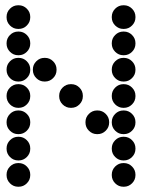

<svg xmlns="http://www.w3.org/2000/svg" viewBox="-20 -715 640 730"><path d="M49 -695Q31 -695 18 -682Q5 -669 5 -651V-649Q5 -631 18 -618Q31 -605 49 -605H51Q69 -605 82 -618Q95 -631 95 -649V-651Q95 -669 82 -682Q69 -695 51 -695ZM449 -695Q431 -695 418 -682Q405 -669 405 -651V-649Q405 -631 418 -618Q431 -605 449 -605H451Q469 -605 482 -618Q495 -631 495 -649V-651Q495 -669 482 -682Q469 -695 451 -695ZM49 -595Q31 -595 18 -582Q5 -569 5 -551V-549Q5 -531 18 -518Q31 -505 49 -505H51Q69 -505 82 -518Q95 -531 95 -549V-551Q95 -569 82 -582Q69 -595 51 -595ZM449 -595Q431 -595 418 -582Q405 -569 405 -551V-549Q405 -531 418 -518Q431 -505 449 -505H451Q469 -505 482 -518Q495 -531 495 -549V-551Q495 -569 482 -582Q469 -595 451 -595ZM49 -495Q31 -495 18 -482Q5 -469 5 -451V-449Q5 -431 18 -418Q31 -405 49 -405H51Q69 -405 82 -418Q95 -431 95 -449V-451Q95 -469 82 -482Q69 -495 51 -495ZM149 -495Q131 -495 118 -482Q105 -469 105 -451V-449Q105 -431 118 -418Q131 -405 149 -405H151Q169 -405 182 -418Q195 -431 195 -449V-451Q195 -469 182 -482Q169 -495 151 -495ZM449 -495Q431 -495 418 -482Q405 -469 405 -451V-449Q405 -431 418 -418Q431 -405 449 -405H451Q469 -405 482 -418Q495 -431 495 -449V-451Q495 -469 482 -482Q469 -495 451 -495ZM49 -395Q31 -395 18 -382Q5 -369 5 -351V-349Q5 -331 18 -318Q31 -305 49 -305H51Q69 -305 82 -318Q95 -331 95 -349V-351Q95 -369 82 -382Q69 -395 51 -395ZM249 -395Q231 -395 218 -382Q205 -369 205 -351V-349Q205 -331 218 -318Q231 -305 249 -305H251Q269 -305 282 -318Q295 -331 295 -349V-351Q295 -369 282 -382Q269 -395 251 -395ZM449 -395Q431 -395 418 -382Q405 -369 405 -351V-349Q405 -331 418 -318Q431 -305 449 -305H451Q469 -305 482 -318Q495 -331 495 -349V-351Q495 -369 482 -382Q469 -395 451 -395ZM49 -295Q31 -295 18 -282Q5 -269 5 -251V-249Q5 -231 18 -218Q31 -205 49 -205H51Q69 -205 82 -218Q95 -231 95 -249V-251Q95 -269 82 -282Q69 -295 51 -295ZM349 -295Q331 -295 318 -282Q305 -269 305 -251V-249Q305 -231 318 -218Q331 -205 349 -205H351Q369 -205 382 -218Q395 -231 395 -249V-251Q395 -269 382 -282Q369 -295 351 -295ZM449 -295Q431 -295 418 -282Q405 -269 405 -251V-249Q405 -231 418 -218Q431 -205 449 -205H451Q469 -205 482 -218Q495 -231 495 -249V-251Q495 -269 482 -282Q469 -295 451 -295ZM49 -195Q31 -195 18 -182Q5 -169 5 -151V-149Q5 -131 18 -118Q31 -105 49 -105H51Q69 -105 82 -118Q95 -131 95 -149V-151Q95 -169 82 -182Q69 -195 51 -195ZM449 -195Q431 -195 418 -182Q405 -169 405 -151V-149Q405 -131 418 -118Q431 -105 449 -105H451Q469 -105 482 -118Q495 -131 495 -149V-151Q495 -169 482 -182Q469 -195 451 -195ZM49 -95Q31 -95 18 -82Q5 -69 5 -51V-49Q5 -31 18 -18Q31 -5 49 -5H51Q69 -5 82 -18Q95 -31 95 -49V-51Q95 -69 82 -82Q69 -95 51 -95ZM449 -95Q431 -95 418 -82Q405 -69 405 -51V-49Q405 -31 418 -18Q431 -5 449 -5H451Q469 -5 482 -18Q495 -31 495 -49V-51Q495 -69 482 -82Q469 -95 451 -95Z"/></svg>

Font: Doto Black Rounded Black
Style: Regular
Weight: 900
Monospace: yes
Version: Version 1.000